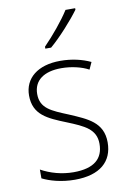

<svg xmlns="http://www.w3.org/2000/svg" viewBox="-87 -818 584 881"><g transform="rotate(-10 204.5 -377.5)"><path d="M327 -758V-765H282C253 -719 203 -659 160 -615V-606H187C234 -646 294 -713 327 -758ZM367 -133C367 -227 296 -254 215 -289C137 -321 87 -340 87 -407C87 -471 136 -505 216 -505C262 -505 310 -494 343 -476L358 -509C320 -527 272 -539 217 -539C112 -539 49 -487 49 -407C49 -317 113 -290 198 -256C277 -224 329 -201 329 -133C329 -65 287 -25 190 -25C135 -25 82 -40 39 -64V-23C73 -6 126 10 190 10C307 10 367 -44 367 -133Z"/></g></svg>

Font: Noto Sans Malayalam SemiCondensed ExtraLight
Style: Regular
Weight: 200
Width: 4
Designer: Jelle Bosma - Monotype Design Team
Foundry: Monotype Imaging Inc.
Version: Version 2.104